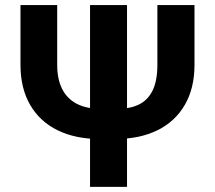

<svg xmlns="http://www.w3.org/2000/svg" viewBox="-20 -727 836 747"><path d="M736.7 -707.2V-474.8Q736.7 -383.5 698.8 -318.5Q660.9 -253.6 592 -220Q523.2 -186.4 431.7 -186.4H365.4Q273.6 -186.4 204.5 -220Q135.5 -253.6 97.6 -318.4Q59.7 -383.3 59.7 -474.8V-707.2H202.5V-474.8Q202.5 -419.1 221.8 -380.9Q241.1 -342.8 278.8 -323.2Q316.6 -303.6 371.7 -303.6H436.4Q486.6 -303.6 521.1 -320.7Q555.6 -337.7 574 -375.5Q592.3 -413.3 592.3 -474.8V-707.2ZM474.2 0H330.3V-707.2H474.2Z"/></svg>

Font: Pretendard Variable
Style: Regular
Weight: 400
Designer: Base glyphs from Inter by Rasmus Andersson; Hangul glyphs from Noto Sans CJK(Source Han Sans) by Jang Soo-young and Kang
Foundry: Kil Hyung-jin
Version: Version 1.100;FEAKit 1.0